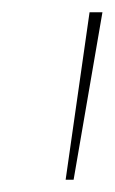

<svg xmlns="http://www.w3.org/2000/svg" viewBox="-20 -720 187 313"><path d="M87 -427 126 -700H147L100 -427Z"/></svg>

Font: Georama ExtraCondensed Thin Thin
Style: Italic
Weight: 250
Italic angle: -9°
Version: Version 1.001